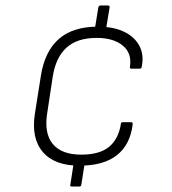

<svg xmlns="http://www.w3.org/2000/svg" viewBox="-20 -641 628 699"><path d="M324 -528 338 -614Q340 -621 346 -621H373Q380 -621 379 -614L365 -529ZM241 38Q234 38 236 32L249 -52L289 -51L276 32Q275 38 269 38ZM271 -38Q180 -37 136.5 -87Q93 -137 107 -227L129 -366Q143 -454 194 -499Q245 -544 337 -544Q392 -544 430.5 -526Q469 -508 487 -475Q505 -442 496 -398Q495 -391 489 -391H458Q452 -391 453 -398Q461 -447 427 -475Q393 -503 332 -503Q261 -503 222 -467.5Q183 -432 172 -362L152 -230Q140 -156 172 -117Q204 -78 276 -78Q342 -78 376.5 -106Q411 -134 420 -189Q420 -196 426 -196H458Q464 -196 463 -188Q454 -114 405.5 -76Q357 -38 271 -38Z"/></svg>

Font: Sofia Sans ExtraLight
Style: Italic
Weight: 250
Italic angle: -9°
Version: Version 4.100-B